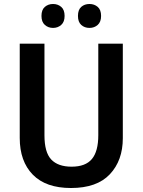

<svg xmlns="http://www.w3.org/2000/svg" viewBox="-20 -933 716 963"><path d="M596 -240Q596 -128 531 -59Q466 10 336 10Q210 10 144.5 -57Q79 -124 79 -241V-714H203V-254Q203 -169 237 -133Q271 -97 339 -97Q409 -97 441 -135.5Q473 -174 473 -255V-714H596ZM188 -853Q188 -884 205 -898.5Q222 -913 246 -913Q270 -913 287 -898.5Q304 -884 304 -853Q304 -823 287 -808Q270 -793 246 -793Q222 -793 205 -808Q188 -823 188 -853ZM371 -853Q371 -884 387.5 -898.5Q404 -913 429 -913Q453 -913 470 -898.5Q487 -884 487 -853Q487 -823 470 -808Q453 -793 429 -793Q404 -793 387.5 -808Q371 -823 371 -853Z"/></svg>

Font: Noto Sans Tamil SemiCondensed SemiBold
Style: Regular
Weight: 600
Width: 4
Designer: Jelle Bosma - Monotype Design Team
Foundry: Monotype Imaging Inc.
Version: Version 2.004; ttfautohint (v1.8.4.7-5d5b)